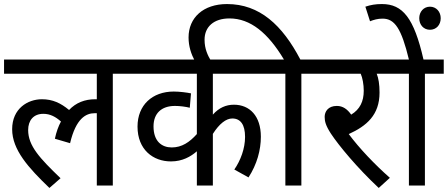

<svg xmlns="http://www.w3.org/2000/svg" viewBox="-20 -916 2211 948"><path d="M0 -552H458V-426C456 -426 453 -426 450 -426C399 -426 355 -409 321 -373C280 -407 240 -426 187 -426C117 -426 40 -380 40 -278C40 -176 121 -87 224 12L279 -36C176 -135 119 -196 119 -274C119 -321 145 -354 194 -354C228 -354 255 -339 281 -316C268 -292 258 -264 251 -231L326 -209C355 -332 405 -357 447 -357C451 -357 454 -357 458 -357V0H537V-552H631V-622H0Z M1323 -552V-622H617V-552H952V-254C916 -214 878 -188 828 -188C779 -188 738 -218 738 -292C738 -356 777 -393 844 -393C868 -393 898 -389 917 -384L923 -455C904 -459 867 -464 838 -464C732 -464 659 -397 659 -291C659 -177 736 -119 824 -119C881 -119 922 -143 952 -169V0H1031V-255C1063 -305 1096 -331 1127 -331C1168 -331 1190 -300 1190 -240C1190 -183 1168 -124 1137 -79L1207 -40C1249 -105 1268 -175 1268 -241C1268 -343 1213 -399 1135 -399C1096 -399 1061 -384 1031 -350V-552Z M1389 -552V0H1468V-552H1561V-622H1463C1374 -792 1262 -896 1101 -896C984 -896 911 -829 911 -731C911 -687 924 -649 942 -615H1022C1006 -642 990 -674 990 -720C990 -784 1036 -825 1113 -825C1216 -825 1303 -754 1382 -622H1309V-552Z M1905 -38C1830 -104 1754 -184 1702 -254C1790 -294 1854 -348 1854 -459C1854 -499 1849 -530 1840 -552H1933V-622H1547V-552H1761C1770 -532 1776 -499 1776 -468C1776 -415 1757 -376 1714 -350C1695 -377 1673 -393 1643 -393C1600 -393 1583 -365 1583 -339C1583 -317 1588 -296 1614 -256C1653 -197 1744 -87 1850 12Z M2078 -552H2171V-622H2071C2024 -828 1968 -896 1866 -896C1834 -896 1811 -892 1784 -883L1807 -811C1825 -818 1844 -824 1869 -824C1929 -824 1962 -775 1999 -622H1919V-552H1999V0H2078ZM2050 -826C2050 -793 2072 -769 2103 -769C2134 -769 2156 -793 2156 -826C2156 -858 2134 -883 2103 -883C2072 -883 2050 -858 2050 -826Z"/></svg>

Font: Noto Sans SemiCondensed
Style: Italic
Weight: 400
Width: 4
Italic angle: -12°
Designer: Monotype Design Team
Foundry: Monotype Imaging Inc.
Version: Version 2.013